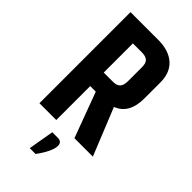

<svg xmlns="http://www.w3.org/2000/svg" viewBox="-274 -752 1024 1024"><g transform="rotate(45 237.5 -240.5)"><path d="M210 61H251Q283 61 283 91Q283 132 229 206H185ZM179 -578V-358H247Q277 -358 290 -372Q303 -386 303 -417V-524Q303 -553 289.5 -565.5Q276 -578 247 -578ZM347 -267 455 0H316L221 -256H179V0H52V-687H260Q341 -687 385.5 -647.5Q430 -608 430 -534V-415Q430 -298 347 -267Z"/></g></svg>

Font: Khand ExtraBold
Style: Regular
Weight: 800
Designer: Sanchit Sawaria and Jyotish Sonowal (Devanagari), Satya Rajpurohit (Latin)
Foundry: Indian Type Foundry
Version: Version 2.000;PS 1.0;hotconv 1.0.79;makeotf.lib2.5.61930